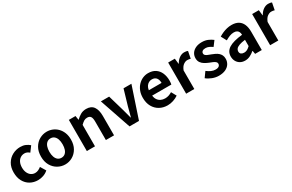

<svg xmlns="http://www.w3.org/2000/svg" viewBox="151 -1774 4547 2987"><g transform="rotate(-30 2424.0 -280.5)"><path d="M316.8 13.8Q239.7 13.8 178 -21.1Q116.3 -55.9 80.2 -121.7Q44.2 -187.5 44.2 -279.9Q44.2 -372.8 83.8 -438.4Q123.4 -503.9 188.8 -538.7Q254.1 -573.5 329.5 -573.5Q382 -573.5 422.1 -556.2Q462.2 -538.8 492.9 -511.4L423.1 -417.6Q402.6 -435.6 381.9 -444.8Q361.2 -454 338.1 -454Q295.4 -454 262.9 -432.3Q230.3 -410.7 212.4 -371.7Q194.5 -332.7 194.5 -279.9Q194.5 -227.4 212.5 -188.2Q230.5 -148.9 261.7 -127.3Q292.9 -105.8 332.7 -105.8Q363.4 -105.8 391 -118.8Q418.7 -131.9 442 -150.9L500.4 -53.9Q460.4 -18.6 411.8 -2.4Q363.2 13.8 316.8 13.8Z M805.3 13.8Q735.3 13.8 673.6 -21.1Q611.9 -55.9 574 -121.7Q536.2 -187.5 536.2 -279.9Q536.2 -372.8 574 -438.4Q611.9 -503.9 673.6 -538.7Q735.3 -573.5 805.3 -573.5Q857.7 -573.5 906.1 -553.9Q954.4 -534.2 992 -496.4Q1029.6 -458.5 1051.6 -404.2Q1073.6 -349.8 1073.6 -279.9Q1073.6 -187.5 1035.6 -121.7Q997.7 -55.9 936.5 -21.1Q875.3 13.8 805.3 13.8ZM805.3 -105.8Q843.3 -105.8 869.9 -127.3Q896.5 -148.9 910 -188.2Q923.5 -227.4 923.5 -279.9Q923.5 -332.7 910 -371.7Q896.5 -410.7 869.9 -432.3Q843.3 -454 805.3 -454Q767.2 -454 740.7 -432.3Q714.1 -410.7 700.3 -371.7Q686.5 -332.7 686.5 -279.9Q686.5 -227.4 700.3 -188.2Q714.1 -148.9 740.7 -127.3Q767.2 -105.8 805.3 -105.8Z M1197.3 0V-559.8H1317L1328.4 -485.9H1331.2Q1367.5 -522.2 1411.7 -547.9Q1455.9 -573.5 1513.2 -573.5Q1603.6 -573.5 1644.9 -514.3Q1686.2 -455 1686.2 -349.1V0H1539.5V-330.9Q1539.5 -396 1520.5 -421.9Q1501.5 -447.7 1460.1 -447.7Q1425.9 -447.7 1400.6 -431.9Q1375.3 -416 1344 -385.1V0Z M1964.2 0 1772.8 -559.8H1921.2L2002.3 -280.6Q2014 -239.5 2025.2 -196.7Q2036.5 -153.9 2047.9 -111.1H2052.7Q2064.4 -153.9 2075.7 -196.7Q2086.9 -239.5 2097.6 -280.6L2179.7 -559.8H2321.2L2134.3 0Z M2644.4 13.8Q2565.9 13.8 2502.7 -21.2Q2439.5 -56.1 2402.4 -121.9Q2365.2 -187.7 2365.2 -279.9Q2365.2 -348.1 2386.8 -402.2Q2408.4 -456.3 2445.6 -494.8Q2482.8 -533.2 2529.5 -553.4Q2576.3 -573.5 2625.7 -573.5Q2703.1 -573.5 2755 -539.3Q2806.9 -505.1 2833.4 -444.7Q2859.8 -384.4 2859.8 -306.4Q2859.8 -285.9 2857.9 -267.6Q2855.9 -249.4 2853.1 -238.4H2507.7Q2513.9 -192.8 2535.2 -162.1Q2556.4 -131.4 2589.1 -115.5Q2621.8 -99.6 2663.6 -99.6Q2697.6 -99.6 2728 -109.4Q2758.3 -119.3 2789.1 -138.2L2838.6 -47.9Q2797.7 -19.8 2747 -3Q2696.4 13.8 2644.4 13.8ZM2505.4 -336.9H2734.3Q2734.3 -393.2 2708.4 -426.7Q2682.6 -460.2 2628.1 -460.2Q2599 -460.2 2573.2 -446.4Q2547.4 -432.6 2529.4 -405.4Q2511.4 -378.2 2505.4 -336.9Z M2981.3 0V-559.8H3101L3112.4 -460.8H3115.2Q3145.9 -515.8 3188.2 -544.7Q3230.5 -573.5 3274.3 -573.5Q3297.7 -573.5 3312.4 -570.4Q3327.2 -567.2 3339.4 -561.8L3314.8 -435.2Q3299.4 -439.4 3286.5 -441.8Q3273.6 -444.2 3255.3 -444.2Q3223.4 -444.2 3187.7 -419.3Q3152 -394.4 3128 -333.6V0Z M3564.1 13.8Q3508.3 13.8 3450.7 -8.1Q3393.1 -30 3351.1 -64.5L3417.8 -157.4Q3455.4 -128.6 3491.9 -112.2Q3528.4 -95.7 3567.7 -95.7Q3609.5 -95.7 3629.4 -112.3Q3649.2 -128.9 3649.2 -155.2Q3649.2 -176.1 3632.3 -190.6Q3615.5 -205 3588.5 -216.5Q3561.5 -228 3532 -239Q3496.7 -253.2 3462.2 -273.3Q3427.7 -293.4 3405.1 -324.9Q3382.4 -356.4 3382.4 -403Q3382.4 -453.3 3408 -491.7Q3433.7 -530.1 3480.4 -551.8Q3527.2 -573.5 3590.5 -573.5Q3651.6 -573.5 3699.2 -552.7Q3746.8 -531.8 3781 -504.7L3714.8 -416.1Q3684.9 -437.7 3655.3 -450.9Q3625.6 -464.1 3594.8 -464.1Q3556.3 -464.1 3538.2 -449Q3520 -433.9 3520 -409.7Q3520 -389.6 3535.2 -376.5Q3550.4 -363.4 3576.1 -353.4Q3601.9 -343.4 3631.3 -332.2Q3659.4 -321.8 3686.9 -308.5Q3714.4 -295.2 3737.1 -275.9Q3759.7 -256.5 3773.3 -229.5Q3786.8 -202.4 3786.8 -163.4Q3786.8 -114.3 3761.4 -73.8Q3735.9 -33.2 3686.6 -9.7Q3637.3 13.8 3564.1 13.8Z M4036.4 13.8Q3986.9 13.8 3949.6 -7.9Q3912.4 -29.5 3891.8 -67.2Q3871.2 -105 3871.2 -152.6Q3871.2 -242.2 3947.9 -291.6Q4024.7 -341 4193.3 -359.4Q4192.2 -386.8 4183.1 -408.6Q4174 -430.4 4153.4 -442.9Q4132.8 -455.5 4098.1 -455.5Q4059.3 -455.5 4021.3 -440.5Q3983.3 -425.6 3944 -402.4L3891.7 -500.1Q3925.1 -520.7 3962.2 -537.1Q3999.3 -553.4 4040.3 -563.5Q4081.3 -573.5 4125.1 -573.5Q4196.4 -573.5 4244 -545.7Q4291.6 -517.8 4315.9 -463Q4340.1 -408.3 4340.1 -327V0H4220.4L4209.9 -59.9H4205.4Q4169.3 -28.4 4127 -7.3Q4084.8 13.8 4036.4 13.8ZM4084.7 -101.1Q4116.1 -101.1 4141.6 -115.4Q4167.1 -129.7 4193.3 -155.8V-268.4Q4125.4 -260.3 4085.2 -245.2Q4045 -230.1 4028.1 -209.7Q4011.1 -189.3 4011.1 -163.8Q4011.1 -130.8 4031.7 -116Q4052.3 -101.1 4084.7 -101.1Z M4490.3 0V-559.8H4610L4621.4 -460.8H4624.2Q4654.9 -515.8 4697.2 -544.7Q4739.5 -573.5 4783.3 -573.5Q4806.7 -573.5 4821.4 -570.4Q4836.2 -567.2 4848.4 -561.8L4823.8 -435.2Q4808.4 -439.4 4795.5 -441.8Q4782.6 -444.2 4764.3 -444.2Q4732.4 -444.2 4696.7 -419.3Q4661 -394.4 4637 -333.6V0Z"/></g></svg>

Font: Shanggu Sans SC VF
Style: Regular
Weight: 250
Designer: GuiWonder
Version: Version 1.021